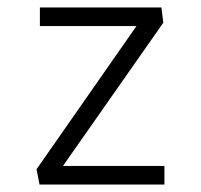

<svg xmlns="http://www.w3.org/2000/svg" viewBox="-20 -495 540 515"><path d="M87 -425V-475H413L418 -434L149 -50H421V0H86L78 -41L346 -425Z"/></svg>

Font: Lekton
Style: Regular
Weight: 400
Designer: Paolo Mazzetti, Luciano Perondi, Raffaele Flato, Elena Papassissa, Emilio Macchia, Michela Povoleri, Tobias Seemiller, R
Version: Version 34.000